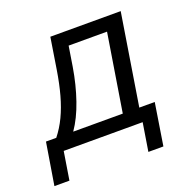

<svg xmlns="http://www.w3.org/2000/svg" viewBox="-141 -600 829 841"><g transform="rotate(-20 274.0 -179.5)"><path d="M-27 131 5 -65H53Q80 -99 99.5 -140Q119 -181 133 -231.5Q147 -282 157 -345L180 -490H508L440 -65H512L481 131H411L432 0H64L43 131ZM132 -65H363L421 -426H242L227 -332Q214 -253 190 -183.5Q166 -114 132 -65Z"/></g></svg>

Font: Nunito Sans 10pt SemiCondensed
Style: Italic
Weight: 400
Width: 4
Italic angle: -9°
Designer: Vernon Adams
Foundry: Vernon Adams
Version: Version 3.101;gftools[0.9.27]